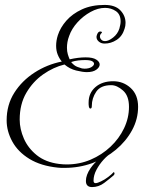

<svg xmlns="http://www.w3.org/2000/svg" viewBox="-20 -638 592 780"><path d="M243 44Q236 44 229 44Q222 44 215 43Q146 36 99.5 7.5Q53 -21 30 -63Q7 -105 7 -149Q7 -212 38 -261Q69 -310 120 -343Q171 -376 231 -388Q221 -400 214.5 -416Q208 -432 208 -452Q208 -473 215 -495Q225 -526 249.5 -554Q274 -582 313 -600Q352 -618 405 -618Q448 -618 469 -596Q490 -574 490 -545Q490 -532 486 -521Q477 -491 454 -476Q431 -461 405 -461Q391 -461 381.5 -469Q372 -477 372 -488Q372 -491 374 -497Q379 -511 388 -510Q397 -509 393 -504Q386 -498 386 -490Q386 -483 391.5 -477Q397 -471 407 -471Q421 -471 439.5 -485.5Q458 -500 465 -522Q467 -530 468.5 -537Q470 -544 470 -551Q470 -580 450.5 -593Q431 -606 407 -606Q378 -606 348 -589.5Q318 -573 294.5 -547Q271 -521 261 -492Q256 -479 254 -467Q252 -455 252 -444Q252 -429 255.5 -417.5Q259 -406 263 -397Q298 -405 328 -405Q357 -405 371 -396Q385 -387 385 -376Q385 -365 371.5 -355Q358 -345 333 -345Q316 -345 289.5 -351.5Q263 -358 242 -376Q197 -365 155.5 -336Q114 -307 87 -261Q60 -215 60 -152Q60 -114 77 -75Q94 -36 129.5 -7.5Q165 21 220 28Q228 29 236 29.5Q244 30 251 30Q303 30 348.5 10.5Q394 -9 429 -42Q464 -75 484 -117Q504 -159 504 -204Q504 -249 479.5 -270.5Q455 -292 432 -292Q389 -292 371 -265.5Q353 -239 353 -208V-207Q353 -197 347 -197Q343 -197 341 -205Q340 -210 340 -214Q340 -218 340 -222Q340 -260 367.5 -284Q395 -308 440 -308Q481 -308 511 -280.5Q541 -253 541 -204Q541 -154 516.5 -109Q492 -64 450.5 -29.5Q409 5 355.5 24.5Q302 44 243 44ZM323 -359Q341 -359 351.5 -365.5Q362 -372 362 -379Q362 -385 354 -389.5Q346 -394 326 -394Q313 -394 298.5 -392.5Q284 -391 269 -386Q281 -371 295 -366Q309 -361 313 -360Q316 -360 318.5 -359.5Q321 -359 323 -359ZM354 122Q329 122 329 97Q329 73 348 45Q363 24 379.5 10.5Q396 -3 415 -15Q421 -19 429.5 -19.5Q438 -20 433 -16Q418 -8 401 10.5Q384 29 372 51.5Q360 74 360 96Q360 106 368 106Q373 106 378 104Q383 102 390 99Q405 92 419.5 81Q434 70 441 62L442 61Q444 61 445 65.5Q446 70 442 74Q426 88 403.5 105Q381 122 354 122Z"/></svg>

Font: Gwendolyn
Style: Regular
Weight: 400
Designer: Robert E. Leuschke
Foundry: Robert E. Leuschke
Version: Version 1.010; ttfautohint (v1.8.3)